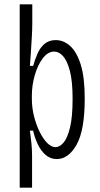

<svg xmlns="http://www.w3.org/2000/svg" viewBox="-20 -720 461 886"><path d="M71 146V-700H129V-611Q129 -588 127 -551.5Q125 -515 122.5 -478Q120 -441 118 -416H133Q141 -445 153 -472.5Q165 -500 185.5 -517.5Q206 -535 237 -535Q273 -535 303.5 -508Q334 -481 352.5 -422Q371 -363 371 -265Q371 -119 333.5 -52.5Q296 14 242 14Q212 14 190 -5.5Q168 -25 154 -55Q140 -85 133 -117H118Q122 -89 125 -59.5Q128 -30 128 0V146ZM236 -41Q255 -41 273 -61.5Q291 -82 303 -131Q315 -180 315 -264Q315 -345 302.5 -392.5Q290 -440 271 -461Q252 -482 230 -482Q201 -482 177.5 -451Q154 -420 140.5 -373Q127 -326 127 -279V-265Q127 -223 137 -183.5Q147 -144 163 -111.5Q179 -79 198 -60Q217 -41 236 -41Z"/></svg>

Font: Bricolage Grotesque 10pt Condensed ExtraLight
Style: Regular
Weight: 200
Width: 3
Designer: Mathieu Triay
Foundry: Atelier Triay
Version: Version 1.000; ttfautohint (v1.8.4.7-5d5b);gftools[0.9.32]